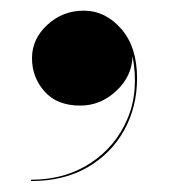

<svg xmlns="http://www.w3.org/2000/svg" viewBox="-20 -188 316 360"><path d="M40 -79Q40 -115 68.8 -141.5Q97.5 -168 137 -168Q177.5 -168 207.2 -134Q237 -100 237 -41.5Q237 12.5 212.8 56.2Q188.5 100 144 125.8Q99.5 151.5 38 151.5V149Q101.5 149 149 118.2Q196.5 87.5 218.8 35.2Q241 -17 228.5 -82.5Q227.5 -45 198 -17.5Q168.5 10 130.5 10Q87 10 63.5 -16.5Q40 -43 40 -79Z"/></svg>

Font: Bodoni* 72pt
Style: Bold
Weight: 700
Version: Version 2.3